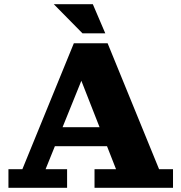

<svg xmlns="http://www.w3.org/2000/svg" viewBox="-20 -890 860 910"><path d="M20 0V-88H86L330 -685H490L734 -88H800V0H428V-88H530L337 -580H395L196 -88H298V0ZM207 -197V-287H524V-197ZM371 -732 235 -870H420L479 -732Z"/></svg>

Font: Montagu Slab
Style: Bold
Weight: 700
Designer: Florian Karsten
Foundry: Florian Karsten
Version: Version 1.000